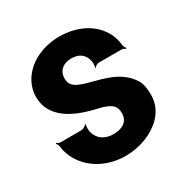

<svg xmlns="http://www.w3.org/2000/svg" viewBox="-132 -649 745 770"><g transform="rotate(-30 240.5 -264.0)"><path d="M237 -90C199 -90 169 -107 159 -143C156 -152 156 -173 159 -180L156 -182C153 -175 140 -168 132 -168H35C29 -168 22 -172 19 -175L16 -172C19 -169 24 -162 24 -157C26 -139 31 -122 39 -104C72 -34 147 10 235 10C293 10 345 -8 384 -37C417 -61 445 -99 445 -152C445 -178 442 -200 432 -219C410 -257 373 -282 328 -297C297 -309 252 -317 221 -329C199 -337 177 -349 177 -380C177 -418 204 -438 240 -438C275 -438 298 -422 306 -390C308 -382 308 -364 305 -358L307 -356C310 -361 320 -368 328 -368H433C439 -368 447 -364 451 -361L454 -364C450 -367 445 -374 445 -380C443 -400 438 -419 430 -436C397 -502 326 -538 241 -538C185 -538 133 -519 97 -489C67 -463 41 -425 41 -374C41 -351 46 -331 55 -314C86 -256 155 -229 221 -213C240 -209 255 -205 267 -200C291 -190 307 -180 307 -146C307 -106 275 -90 237 -90Z"/></g></svg>

Font: Asimov
Style: EdgeNar
Weight: 500
Designer: Google
Version: Version 2.000980: 2014